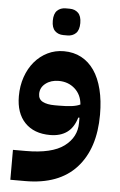

<svg xmlns="http://www.w3.org/2000/svg" viewBox="-59 -678 601 959"><g transform="rotate(5 241.5 -198.5)"><path d="M30 90H94Q225 90 286 44.5Q347 -1 347 -73V-99H341Q326 -48 292.5 -24Q259 0 208 0Q127 0 81.5 -47.5Q36 -95 36 -180Q36 -232 51.5 -276.5Q67 -321 94.5 -353.5Q122 -386 159.5 -404.5Q197 -423 241 -423Q290 -423 328.5 -402.5Q367 -382 393.5 -343.5Q420 -305 434 -249Q448 -193 448 -123Q448 48 360.5 144Q273 240 104 240H30ZM239 -150Q278 -150 304 -153.5Q330 -157 346 -165Q342 -214 309 -243.5Q276 -273 228 -273Q189 -273 162.5 -252.5Q136 -232 136 -200Q136 -173 158 -161.5Q180 -150 218 -150ZM231 -503Q205 -503 188.5 -519Q172 -535 172 -570Q172 -605 188.5 -621Q205 -637 231 -637H251Q277 -637 293.5 -621Q310 -605 310 -570Q310 -535 293.5 -519Q277 -503 251 -503Z"/></g></svg>

Font: IBM Plex Arabic
Style: Bold
Weight: 700
Designer: Mike Abbink, Paul van der Laan, Pieter van Rosmalen, Wael Morcos, Khajak Apelian
Foundry: Bold Monday
Version: Version 1.0